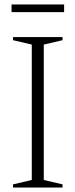

<svg xmlns="http://www.w3.org/2000/svg" viewBox="-20 -835 336 855"><path d="M258.5 -14V0H38V-14L121.5 -33.5V-636.5L38 -656V-670H258.5V-656L175 -636.5V-33.5ZM31.5 -781V-815H265.5V-781Z"/></svg>

Font: Newsreader Text Light
Style: Regular
Weight: 300
Designer: Hugues Gentile
Foundry: Production Type
Version: Version 1.002